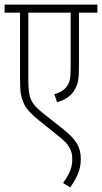

<svg xmlns="http://www.w3.org/2000/svg" viewBox="-20 -642 443 834"><path d="M403 -587V-622H0V-587H67V-302C67 -241 71 -220 84 -192C94 -169 116 -146 148 -120L234 -51C282 -13 294 11 294 51C294 91 276 122 254 153L285 172C312 133 331 97 331 50C331 -4 311 -35 256 -80L172 -146C114 -192 103 -212 103 -299V-587H287V-351C287 -301 283 -282 268 -264C257 -249 237 -238 216 -233L228 -198C262 -208 288 -224 303 -250C319 -277 323 -297 323 -353V-587Z"/></svg>

Font: Noto Sans Devanagari UI ExtraCondensed ExtraLight
Style: Regular
Weight: 200
Width: 2
Designer: Jelle Bosma - Monotype Design Team
Foundry: Monotype Imaging Inc.
Version: Version 2.004